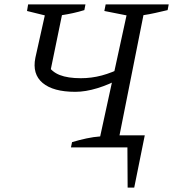

<svg xmlns="http://www.w3.org/2000/svg" viewBox="-20 -671 788 874"><path d="M561 183 560 0H303L308 -24Q341 -34 374 -41Q407 -48 436 -50L556 -601L455 -621L461 -651H748L743 -625Q713 -618 686.5 -612Q660 -606 633 -602L524 -55H639L591 183ZM323 -253Q222 -253 174 -293.5Q126 -334 141 -408L184 -601L103 -621L108 -651H369L364 -625Q338 -617 313 -611.5Q288 -606 262 -602L206 -330L197 -376Q215 -344 252 -329.5Q289 -315 348 -315Q397 -315 443.5 -327.5Q490 -340 539 -365L530 -315Q477 -286 423 -269.5Q369 -253 323 -253Z"/></svg>

Font: Piazzolla 24pt
Style: Italic
Weight: 400
Italic angle: -11.3°
Designer: Juan Pablo del Peral
Foundry: Huerta Tipografica
Version: Version 2.005